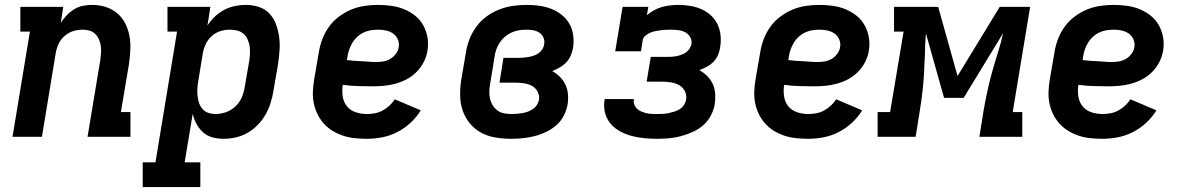

<svg xmlns="http://www.w3.org/2000/svg" viewBox="-20 -558 4840 783"><path d="M31 0 102 -429H63V-530H238L228 -465Q238 -481 252 -495.5Q266 -510 283 -520.5Q300 -531 319 -534.5Q338 -538 356 -538Q385 -538 411.5 -529.5Q438 -521 458.5 -503.5Q479 -486 491 -462Q503 -438 508 -410.5Q513 -383 511.5 -354.5Q510 -326 506 -297L473 -101H512V0H337L389 -313Q391 -328 392 -342.5Q393 -357 391 -371Q389 -385 383.5 -397.5Q378 -410 368.5 -419.5Q359 -429 345.5 -433Q332 -437 317 -437Q297 -437 278 -431Q259 -425 243 -411Q227 -397 218.5 -378Q210 -359 207 -340L151 0Z M562 205V104H614L702 -429H663V-530H838L826 -454Q839 -474 856.5 -490.5Q874 -507 895 -518Q916 -529 938.5 -533.5Q961 -538 983 -538Q1011 -538 1036.5 -529.5Q1062 -521 1079.5 -502Q1097 -483 1106 -458Q1115 -433 1118.5 -406.5Q1122 -380 1120 -352.5Q1118 -325 1114 -297L1095 -187Q1091 -162 1083.5 -138Q1076 -114 1063 -91Q1050 -68 1031 -48.5Q1012 -29 989 -16Q966 -3 941 2.5Q916 8 891 8Q868 8 846 2Q824 -4 808 -18.5Q792 -33 781.5 -52.5Q771 -72 766 -94L733 104H797V205ZM859 -93Q880 -93 901.5 -100.5Q923 -108 940 -124Q957 -140 966 -161Q975 -182 978 -203L997 -313Q999 -328 999.5 -343Q1000 -358 997.5 -372Q995 -386 989 -399Q983 -412 972 -421Q961 -430 947 -433.5Q933 -437 918 -437Q898 -437 878.5 -431Q859 -425 843.5 -411Q828 -397 819 -378Q810 -359 807 -340L789 -230Q786 -214 785 -198.5Q784 -183 785.5 -168Q787 -153 791.5 -139Q796 -125 805.5 -114Q815 -103 829 -98Q843 -93 859 -93Z M1476 8Q1451 8 1426.5 5.5Q1402 3 1379.5 -4.5Q1357 -12 1337 -24Q1317 -36 1301.5 -53Q1286 -70 1275.5 -91Q1265 -112 1260 -135.5Q1255 -159 1256 -183.5Q1257 -208 1261 -233L1280 -343Q1284 -370 1294 -397Q1304 -424 1321 -448Q1338 -472 1362 -490Q1386 -508 1412.5 -519Q1439 -530 1467 -534Q1495 -538 1522 -538Q1550 -538 1577.5 -534Q1605 -530 1629 -520Q1653 -510 1673.5 -493.5Q1694 -477 1706.5 -454Q1719 -431 1723.5 -404Q1728 -377 1723 -350Q1719 -326 1707.5 -304Q1696 -282 1678 -264Q1660 -246 1638 -234.5Q1616 -223 1592 -216.5Q1568 -210 1545 -208Q1522 -206 1498 -206Q1468 -206 1438 -207Q1408 -208 1378 -212Q1374 -189 1377.5 -165.5Q1381 -142 1394.5 -125Q1408 -108 1430 -100.5Q1452 -93 1476 -93Q1492 -93 1508.5 -96Q1525 -99 1540 -107Q1555 -115 1568 -127Q1581 -139 1590 -153L1696 -108Q1679 -80 1654 -57Q1629 -34 1599.5 -19Q1570 -4 1538.5 2Q1507 8 1476 8ZM1513 -305Q1528 -305 1543 -307.5Q1558 -310 1571 -317.5Q1584 -325 1594 -338Q1604 -351 1606 -366Q1609 -382 1602.5 -397Q1596 -412 1583.5 -421Q1571 -430 1554.5 -433.5Q1538 -437 1522 -437Q1507 -437 1492 -434.5Q1477 -432 1463 -425.5Q1449 -419 1437 -408Q1425 -397 1417 -383.5Q1409 -370 1404 -355.5Q1399 -341 1397 -327L1395 -313Q1409 -311 1424 -310Q1439 -309 1454 -308.5Q1469 -308 1483.5 -306.5Q1498 -305 1513 -305Z M2066 8Q2033 8 2001.5 3Q1970 -2 1943 -16.5Q1916 -31 1896.5 -54.5Q1877 -78 1867 -107Q1857 -136 1856.5 -168.5Q1856 -201 1861 -233L1880 -343Q1884 -371 1894.5 -398Q1905 -425 1922.5 -449Q1940 -473 1964.5 -491Q1989 -509 2016.5 -519.5Q2044 -530 2072 -534Q2100 -538 2128 -538Q2154 -538 2179.5 -534.5Q2205 -531 2228 -522Q2251 -513 2270.5 -497.5Q2290 -482 2302 -461Q2314 -440 2317.5 -414.5Q2321 -389 2317 -363Q2314 -347 2307.5 -331.5Q2301 -316 2289 -303.5Q2277 -291 2262 -282.5Q2247 -274 2232 -268Q2249 -259 2263 -245Q2277 -231 2285.5 -213.5Q2294 -196 2296 -175Q2298 -154 2295 -133Q2291 -110 2279.5 -87Q2268 -64 2249 -47.5Q2230 -31 2207 -20Q2184 -9 2160.5 -3Q2137 3 2113 5.5Q2089 8 2066 8ZM2068 -93Q2079 -93 2090 -94Q2101 -95 2112 -97Q2123 -99 2133.5 -103Q2144 -107 2153.5 -113.5Q2163 -120 2169.5 -130Q2176 -140 2178 -151Q2181 -168 2172.5 -184Q2164 -200 2149 -208Q2134 -216 2116 -218.5Q2098 -221 2080 -221H2017L2033 -322H2097Q2107 -322 2117 -323Q2127 -324 2137.5 -326Q2148 -328 2158 -331.5Q2168 -335 2177 -341.5Q2186 -348 2192 -357.5Q2198 -367 2199 -377Q2202 -391 2196.5 -404Q2191 -417 2180 -424.5Q2169 -432 2155 -434.5Q2141 -437 2127 -437Q2112 -437 2096.5 -434.5Q2081 -432 2066.5 -425.5Q2052 -419 2039.5 -408.5Q2027 -398 2018 -384.5Q2009 -371 2004 -356.5Q1999 -342 1997 -327L1979 -217Q1976 -201 1975.5 -185Q1975 -169 1978.5 -154.5Q1982 -140 1990 -127.5Q1998 -115 2010 -106.5Q2022 -98 2037.5 -95.5Q2053 -93 2068 -93Z M2659 8Q2633 8 2607 5.5Q2581 3 2556.5 -3.5Q2532 -10 2509.5 -22Q2487 -34 2471 -52.5Q2455 -71 2448 -96Q2441 -121 2445 -147Q2445 -149 2445.5 -150.5Q2446 -152 2446 -154H2565Q2565 -153 2565 -152.5Q2565 -152 2565 -151Q2563 -141 2567 -131Q2571 -121 2578.5 -114Q2586 -107 2596 -103Q2606 -99 2616.5 -96.5Q2627 -94 2637.5 -93.5Q2648 -93 2659 -93Q2671 -93 2682.5 -93.5Q2694 -94 2705.5 -96.5Q2717 -99 2729 -102.5Q2741 -106 2751.5 -112.5Q2762 -119 2769 -129.5Q2776 -140 2778 -152Q2781 -170 2773 -186Q2765 -202 2750 -210.5Q2735 -219 2717 -222Q2699 -225 2681 -225H2617L2634 -326H2698Q2708 -326 2718 -326.5Q2728 -327 2738 -329Q2748 -331 2758 -334.5Q2768 -338 2777 -344Q2786 -350 2792 -359.5Q2798 -369 2800 -379Q2802 -394 2794.5 -407Q2787 -420 2774.5 -426.5Q2762 -433 2746.5 -435Q2731 -437 2716 -437Q2705 -437 2694.5 -436.5Q2684 -436 2673.5 -434.5Q2663 -433 2652.5 -431Q2642 -429 2631.5 -424.5Q2621 -420 2612 -412.5Q2603 -405 2601 -394L2594 -349H2489L2519 -530H2624L2618 -496Q2631 -507 2647 -516Q2663 -525 2679.5 -529.5Q2696 -534 2713 -536Q2730 -538 2747 -538Q2771 -538 2795 -534Q2819 -530 2840.5 -520.5Q2862 -511 2879 -495.5Q2896 -480 2906 -459Q2916 -438 2918.5 -414Q2921 -390 2917 -366Q2915 -350 2908.5 -334.5Q2902 -319 2890 -306.5Q2878 -294 2863 -286Q2848 -278 2832 -272Q2850 -262 2864 -248Q2878 -234 2886.5 -216Q2895 -198 2896.5 -176.5Q2898 -155 2895 -134Q2891 -110 2879 -87Q2867 -64 2847.5 -47Q2828 -30 2804 -19.5Q2780 -9 2756 -2.5Q2732 4 2707.5 6Q2683 8 2659 8Z M3276 8Q3251 8 3226.5 5.5Q3202 3 3179.5 -4.5Q3157 -12 3137 -24Q3117 -36 3101.5 -53Q3086 -70 3075.5 -91Q3065 -112 3060 -135.5Q3055 -159 3056 -183.5Q3057 -208 3061 -233L3080 -343Q3084 -370 3094 -397Q3104 -424 3121 -448Q3138 -472 3162 -490Q3186 -508 3212.5 -519Q3239 -530 3267 -534Q3295 -538 3322 -538Q3350 -538 3377.5 -534Q3405 -530 3429 -520Q3453 -510 3473.5 -493.5Q3494 -477 3506.5 -454Q3519 -431 3523.5 -404Q3528 -377 3523 -350Q3519 -326 3507.5 -304Q3496 -282 3478 -264Q3460 -246 3438 -234.5Q3416 -223 3392 -216.5Q3368 -210 3345 -208Q3322 -206 3298 -206Q3268 -206 3238 -207Q3208 -208 3178 -212Q3174 -189 3177.5 -165.5Q3181 -142 3194.5 -125Q3208 -108 3230 -100.5Q3252 -93 3276 -93Q3292 -93 3308.5 -96Q3325 -99 3340 -107Q3355 -115 3368 -127Q3381 -139 3390 -153L3496 -108Q3479 -80 3454 -57Q3429 -34 3399.5 -19Q3370 -4 3338.5 2Q3307 8 3276 8ZM3313 -305Q3328 -305 3343 -307.5Q3358 -310 3371 -317.5Q3384 -325 3394 -338Q3404 -351 3406 -366Q3409 -382 3402.5 -397Q3396 -412 3383.5 -421Q3371 -430 3354.5 -433.5Q3338 -437 3322 -437Q3307 -437 3292 -434.5Q3277 -432 3263 -425.5Q3249 -419 3237 -408Q3225 -397 3217 -383.5Q3209 -370 3204 -355.5Q3199 -341 3197 -327L3195 -313Q3209 -311 3224 -310Q3239 -309 3254 -308.5Q3269 -308 3283.5 -306.5Q3298 -305 3313 -305Z M3559 0V-101H3610L3665 -429H3626V-530H3806L3885 -248L4057 -530H4181L4110 -101H4149V0H3974L3991 -106Q3998 -146 4006.5 -185.5Q4015 -225 4026 -264.5Q4037 -304 4049.5 -343.5Q4062 -383 4071 -423L3910 -159H3830L3756 -422Q3754 -401 3753 -379Q3752 -357 3752 -336L3750 -300Q3749 -252 3744 -203Q3739 -154 3731 -106L3714 0Z M4476 8Q4451 8 4426.5 5.5Q4402 3 4379.5 -4.5Q4357 -12 4337 -24Q4317 -36 4301.5 -53Q4286 -70 4275.5 -91Q4265 -112 4260 -135.5Q4255 -159 4256 -183.5Q4257 -208 4261 -233L4280 -343Q4284 -370 4294 -397Q4304 -424 4321 -448Q4338 -472 4362 -490Q4386 -508 4412.5 -519Q4439 -530 4467 -534Q4495 -538 4522 -538Q4550 -538 4577.5 -534Q4605 -530 4629 -520Q4653 -510 4673.5 -493.5Q4694 -477 4706.5 -454Q4719 -431 4723.5 -404Q4728 -377 4723 -350Q4719 -326 4707.5 -304Q4696 -282 4678 -264Q4660 -246 4638 -234.5Q4616 -223 4592 -216.5Q4568 -210 4545 -208Q4522 -206 4498 -206Q4468 -206 4438 -207Q4408 -208 4378 -212Q4374 -189 4377.5 -165.5Q4381 -142 4394.5 -125Q4408 -108 4430 -100.5Q4452 -93 4476 -93Q4492 -93 4508.5 -96Q4525 -99 4540 -107Q4555 -115 4568 -127Q4581 -139 4590 -153L4696 -108Q4679 -80 4654 -57Q4629 -34 4599.5 -19Q4570 -4 4538.5 2Q4507 8 4476 8ZM4513 -305Q4528 -305 4543 -307.5Q4558 -310 4571 -317.5Q4584 -325 4594 -338Q4604 -351 4606 -366Q4609 -382 4602.5 -397Q4596 -412 4583.5 -421Q4571 -430 4554.5 -433.5Q4538 -437 4522 -437Q4507 -437 4492 -434.5Q4477 -432 4463 -425.5Q4449 -419 4437 -408Q4425 -397 4417 -383.5Q4409 -370 4404 -355.5Q4399 -341 4397 -327L4395 -313Q4409 -311 4424 -310Q4439 -309 4454 -308.5Q4469 -308 4483.5 -306.5Q4498 -305 4513 -305Z"/></svg>

Font: Iosevka Curly Slab Extended
Style: Bold Italic
Weight: 700
Width: 7
Italic angle: -9°
Monospace: yes
Designer: Belleve Invis
Foundry: Belleve Invis
Version: Version 11.0.0; ttfautohint (v1.8.3)